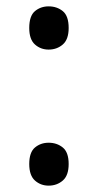

<svg xmlns="http://www.w3.org/2000/svg" viewBox="-20 -570 308 604"><path d="M72 -482Q72 -520 90 -535Q108 -550 133 -550Q159 -550 177.5 -535Q196 -520 196 -482Q196 -446 177.5 -430Q159 -414 133 -414Q108 -414 90 -430Q72 -446 72 -482ZM72 -54Q72 -91 90 -106Q108 -121 133 -121Q159 -121 177.5 -106Q196 -91 196 -54Q196 -18 177.5 -2Q159 14 133 14Q108 14 90 -2Q72 -18 72 -54Z"/></svg>

Font: Noto Sans Indic Siyaq Numbers
Style: Regular
Weight: 400
Designer: Monotype Design Team
Foundry: Monotype Imaging Inc.
Version: Version 2.002; ttfautohint (v1.8.4.7-5d5b)